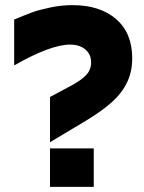

<svg xmlns="http://www.w3.org/2000/svg" viewBox="-20 -728 560 748"><path d="M174.8 -173.8V-350.1L262.2 -397Q297.9 -416.5 316.4 -436.5Q335 -456.5 335 -484.9Q335 -516.1 312.7 -535.2Q290.5 -554.2 252.9 -554.2Q177.2 -554.2 35.2 -473.1V-651.9Q79.6 -670.4 105.5 -679.9Q131.3 -689.5 175.3 -698.7Q219.2 -708 262.2 -708Q369.6 -708 432.4 -653.6Q495.1 -599.1 495.1 -501Q495.1 -449.2 475.3 -407.7Q455.6 -366.2 417.5 -331.5Q379.4 -296.9 314.9 -257.8ZM174.8 0V-149.9H345.2V0Z"/></svg>

Font: TASA Explorer
Style: Regular
Weight: 900
Designer: Weizhong Zhang
Foundry: Local Remote
Version: Version 1.000;Glyphs 3.1.2 (3151)